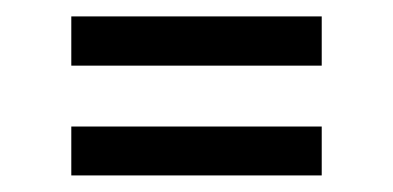

<svg xmlns="http://www.w3.org/2000/svg" viewBox="-20 -393 479 234"><path d="M66.9 -313V-373H372.1V-313ZM66.9 -179.2V-238.8H372.1V-179.2Z"/></svg>

Font: Rawline Medium
Style: Regular
Weight: 500
Designer: Matt McInerney, Pablo Impallari, Rodrigo Fuenzalida
Foundry: Matt McInerney, Pablo Impallari, Rodrigo Fuenzalida
Version: Version 4.020;PS 004.020;hotconv 1.0.88;makeotf.lib2.5.64775